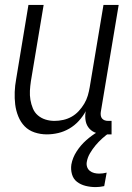

<svg xmlns="http://www.w3.org/2000/svg" viewBox="-20 -540 540 783"><path d="M171 8Q145 8 121 0Q97 -8 80.5 -25Q64 -42 54.5 -65.5Q45 -89 42 -114Q39 -139 40 -165Q41 -191 46 -218L96 -520H158L106 -209Q103 -189 102 -170Q101 -151 104 -133Q107 -115 114 -98Q121 -81 134.5 -69.5Q148 -58 165.5 -52.5Q183 -47 202 -47Q220 -47 238 -51Q256 -55 272 -64Q288 -73 301 -87Q314 -101 323.5 -117Q333 -133 338 -150Q343 -167 346 -185L402 -520H464L391 -83Q390 -76 391 -69Q392 -62 396 -57Q400 -52 406.5 -49.5Q413 -47 421 -47H435V8H412Q393 8 375 3Q357 -2 345 -15Q333 -28 329.5 -46Q326 -64 329 -83L330 -87Q318 -65 301 -46.5Q284 -28 262.5 -15.5Q241 -3 217.5 2.5Q194 8 171 8ZM370 223Q349 223 329 218Q309 213 294 201.5Q279 190 273.5 170.5Q268 151 271 131Q276 103 292.5 77.5Q309 52 331.5 32Q354 12 379.5 -3Q405 -18 432 -28L428 0Q412 11 397 24.5Q382 38 369.5 53Q357 68 347 85Q337 102 334 120Q332 130 335 140Q338 150 346 156.5Q354 163 364 165.5Q374 168 384 168Q392 168 399.5 167Q407 166 415 164L405 219Q396 221 387 222Q378 223 370 223Z"/></svg>

Font: Iosevka Curly Light
Style: Italic
Weight: 300
Italic angle: -9°
Monospace: yes
Designer: Belleve Invis
Foundry: Belleve Invis
Version: Version 22.1.2; ttfautohint (v1.8.4)